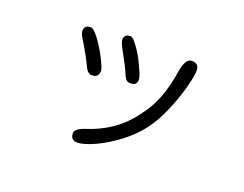

<svg xmlns="http://www.w3.org/2000/svg" viewBox="-94 -697 1188 934"><g transform="rotate(20 500.0 -230.5)"><path d="M440.4 -517.6Q422.9 -517.6 415 -509.8Q407.2 -502 407.2 -488.8Q407.2 -475.6 421.9 -448.2Q468.8 -362.3 477.1 -340.8Q485.4 -319.3 493.7 -310.5Q502 -301.8 514.6 -301.8Q534.2 -301.8 542 -309.6Q549.8 -317.4 549.8 -332Q549.8 -349.6 527.3 -395.5Q502 -452.1 471.7 -490.2Q451.2 -517.6 440.4 -517.6ZM798.8 -469.7Q798.8 -488.3 789.6 -497.6Q780.3 -506.8 760.7 -506.8Q728.5 -506.8 716.8 -436.5Q693.4 -278.3 621.1 -187.5Q537.1 -65.4 383.8 -17.6Q336.9 -1 336.9 21.5Q336.9 31.2 338.9 36.1Q341.8 44.9 345.7 48.8Q354.5 57.6 371.1 57.6Q404.3 57.6 460 32.2Q515.6 6.8 572.8 -36.1Q629.9 -79.1 668.9 -129.9Q706.1 -178.7 735.8 -248Q765.6 -317.4 782.2 -379.9Q798.8 -442.4 798.8 -469.7ZM244.1 -492.2Q225.6 -492.2 217.8 -484.4Q210 -476.6 210 -461.9Q210 -448.2 225.6 -423.8Q270.5 -349.6 288.1 -310.5Q303.7 -274.4 326.2 -274.4Q353.5 -274.4 359.4 -293.9Q362.3 -300.8 362.3 -309.6Q362.3 -322.3 338.9 -369.1Q314.5 -417 286.1 -455.1Q266.6 -480.5 253.9 -488.3Q248 -492.2 244.1 -492.2Z"/></g></svg>

Font: FakePearl
Style: Light
Weight: 350
Version: Version 1.2